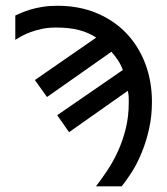

<svg xmlns="http://www.w3.org/2000/svg" viewBox="-20 -660 590 680"><path d="M224.6 -191.9 182.6 -252 415 -412.1Q408.2 -430.7 397.7 -446.8Q387.2 -462.9 374.5 -476.6L146.5 -316.4L103.5 -376.5L320.8 -526.9Q293 -544.9 259.3 -553.7Q225.6 -562.5 178.2 -562.5Q151.9 -562.5 129.4 -557.9Q106.9 -553.2 88.6 -546.4Q70.3 -539.6 56.4 -532Q42.5 -524.4 34.2 -519V-605Q42.5 -608.9 55.9 -614.7Q69.3 -620.6 87.9 -626.2Q106.4 -631.8 130.4 -635.7Q154.3 -639.6 183.1 -639.6Q259.8 -639.6 321.8 -613.8Q383.8 -587.9 427.2 -542.5Q470.7 -497.1 494.4 -434.8Q518.1 -372.6 518.1 -299.3Q518.1 -248 507.8 -202.9Q497.6 -157.7 481.9 -119.6Q466.3 -81.5 447.3 -51.3Q428.2 -21 410.6 0H319.8Q339.4 -25.4 360.1 -56.4Q380.9 -87.4 397.7 -124.3Q414.6 -161.1 425.3 -204.1Q436 -247.1 436 -296.4Q436 -303.7 436 -309.3Q436 -314.9 435.5 -319.6Q435.1 -324.2 434.6 -328.6Q434.1 -333 432.6 -338.4Z"/></svg>

Font: Code New Roman
Style: Regular
Weight: 400
Monospace: yes
Designer: Sam Radian
Foundry: Code New Roman
Version: Version 2.00 November 29, 2014